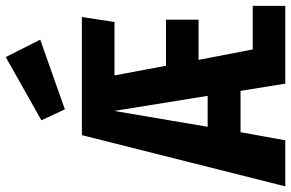

<svg xmlns="http://www.w3.org/2000/svg" viewBox="-205 -824 1017 671"><g transform="rotate(-90 303.5 -488.5)"><path d="M321.5 -156.4H176.9L148.7 0H-12.3L166.7 -710.8H579.5L562.1 -596.9H375.4L409.2 -416.9H570.3V-303.1H429.7L466.2 -113.8H618.5V0H346.7ZM195.9 -271.3H304.1L251.3 -597.9ZM439.5 -976.9 500.5 -856.4 256.9 -770.3 218.5 -852.3Z"/></g></svg>

Font: Fira Code
Style: Bold
Weight: 700
Monospace: yes
Designer: Carrois Corporate, Edenspiekermann AG, Nikita Prokopov
Foundry: Carrois Corporate, Edenspiekermann AG, Nikita Prokopov
Version: Version 6.000; ttfautohint (v1.8.2) -l 8 -r 50 -G 200 -x 14 